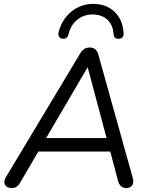

<svg xmlns="http://www.w3.org/2000/svg" viewBox="-20 -955 769 982"><path d="M40 7Q17 7 6.5 -8.5Q-4 -24 9 -47L391 -683Q408 -712 439 -712Q472 -712 482 -679L658 -49Q666 -20 655.5 -6.5Q645 7 627 7Q593 7 583 -32L544 -180H176L82 -19Q67 7 40 7ZM427 -609 216 -249H525L429 -609ZM300 -757Q288 -758 282 -767.5Q276 -777 280 -792Q298 -858 346 -896.5Q394 -935 457 -935Q524 -935 566 -894.5Q608 -854 612 -787Q615 -760 590 -757Q563 -754 561 -780Q558 -828 529 -854.5Q500 -881 454 -881Q409 -881 375.5 -854.5Q342 -828 330 -779Q323 -754 300 -757Z"/></svg>

Font: Nunito
Style: Italic
Weight: 400
Italic angle: -9°
Designer: Vernon Adams
Foundry: Vernon Adams
Version: Version 3.601; ttfautohint (v1.8.2.53-6de2)